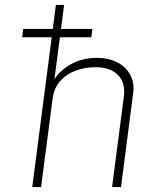

<svg xmlns="http://www.w3.org/2000/svg" viewBox="-20 -763 630 783"><path d="M70.5 -611 74.5 -645H356.5L352.5 -611ZM111.5 0 208 -743H241.5L202 -440Q225.5 -477 271 -502Q316.5 -527 375 -527Q422.5 -527 458 -508.8Q493.5 -490.5 511.2 -458Q529 -425.5 523 -383L473.5 0H437L485 -368Q492.5 -425 461.2 -457Q430 -489 369 -489Q326.5 -489 288.8 -475Q251 -461 225.5 -432.5Q200 -404 194.5 -360L147.5 0Z"/></svg>

Font: Public Sans Thin Thin
Style: Italic
Weight: 250
Italic angle: -8°
Version: Version 2.001